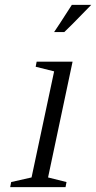

<svg xmlns="http://www.w3.org/2000/svg" viewBox="-20 -771 396 791"><path d="M203 -477 127 -496 131 -517H279L178 -40L254 -21L250 0H22L26 -21L110 -40ZM276 -751H356Q257 -649 245 -639H203Q217 -659 276 -751Z"/></svg>

Font: Afta serif
Style: Italic
Weight: 400
Italic angle: -12°
Designer: parq.ink
Foundry: Oriol Esparraguera Font
Version: Version 1.000